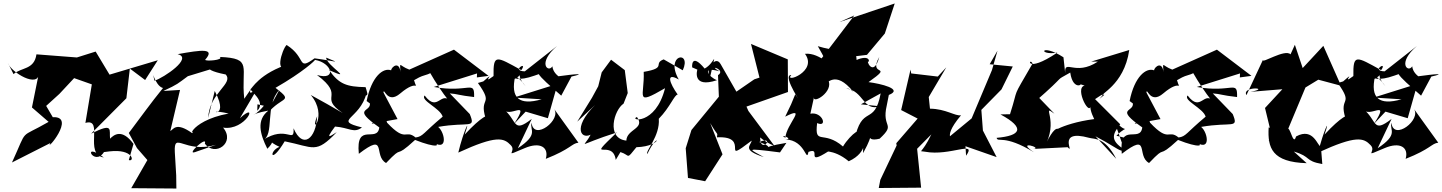

<svg xmlns="http://www.w3.org/2000/svg" viewBox="-20 -863 8307 1106"><path d="M611 9C747 -7 757 71 722 59L749 -34C683 -124 636 -87 614 -64C608 -114 637 -160 505 -93L708 -297L728 -468L816 -402L889 -516L611 -433L531 -566L423 -532L190 -550C177 -460 103 -476 58 -436L25 -501C43 -446 204 -351 204 -442L164 -244L260 -161C84 -59 144 -134 49 73L270 -39C238 18 423 -195 284 -188L246 -253L322 -322L407 -413L509 -377L472 -155C581 -186 461 27 578 44C444 -54 522 101 579 13Z M1104 13C1048 33 1177 -86 1160 -36C1216 43 1339 -40 1265 -128C1395 -107 1476 -287 1362 -182L1462 -352C1361 -273 1488 -437 1387 -294C1367 -478 1439 -527 1246 -535C1272 -517 1161 -508 1162 -519C1222 -587 1142 -576 1003 -551C1094 -530 925 -416 870 -398C851 -486 870 -368 919 -356C849 -270 787 -183 722 -97L769 -10L829 59L736 221L996 223L995 147L987 13C981 -111 1042 24 1225 -29ZM1087 -96C993 -163 979 -117 961 -108L1017 -345L921 -339C1007 -379 1002 -380 1062 -424L1226 -474C1207 -499 1111 -467 1280 -434C1328 -381 1186 -329 1179 -183L1217 -339C1317 -150 1129 -248 1297 -209C1056 -165 1053 -28 1135 -150Z M1463 -262 1500 -254C1437 -175 1396 -203 1526 -226C1456 -171 1477 -92 1520 -6C1609 -92 1457 -78 1590 -17C1529 5 1535 93 1620 -49C1789 -15 1798 26 1920 -102C1898 -90 1840 -42 1910 -134C1992 -128 2018 -93 2065 -129C1894 -171 2054 -174 2091 -326L1991 -306C2109 -318 2105 -295 2086 -361C1977 -363 1933 -378 1876 -459C2029 -391 1858 -488 1859 -531C1947 -494 1920 -510 1792 -527C1689 -453 1748 -530 1631 -604C1604 -579 1553 -411 1656 -498C1470 -442 1428 -346 1424 -351C1413 -343 1517 -280 1462 -225ZM1770 -316C1873 -194 1759 -76 1807 -194C1801 -64 1724 -1 1671 -124C1676 -30 1632 -147 1493 -55C1564 -83 1503 -255 1589 -345L1500 -181C1590 -318 1685 -266 1567 -357C1729 -450 1799 -518 1794 -518C1892 -502 1923 -397 1806 -431C1975 -304 1810 -309 1954 -212C1894 -247 1833 -282 1770 -316Z M2727 -417 2794 -426 2595 -577 2338 -462C2274 -485 2284 -520 2288 -431C2287 -518 2236 -481 2233 -458C2187 -475 2120 -422 2092 -281L2111 -267C2116 -215 2004 -242 2165 -129C2153 -36 2028 -164 2047 23C2214 -105 2128 34 2204 76C2314 -40 2240 64 2371 -57C2491 -9 2536 -19 2459 -55C2564 25 2545 -99 2504 -132C2682 -163 2722 -118 2686 -206L2571 -325C2616 -322 2621 -314 2711 -304C2714 -406 2682 -326 2479 -362L2728 -440ZM2394 -417C2435 -439 2510 -435 2437 -491C2434 -466 2584 -239 2584 -272C2518 -352 2505 -209 2426 -313C2400 -284 2516 -240 2530 -191C2416 -96 2418 -77 2374 -71C2313 -121 2321 -38 2210 -156C2180 -257 2157 -179 2121 -150L2270 -177L2189 -330C2192 -364 2209 -259 2286 -325C2392 -415 2385 -329 2365 -401Z M3008 -220 3136 -182 3192 -380 2940 -301 3100 -291C2971 -254 2919 -297 2948 -425C2905 -363 2880 -320 2933 -403C3017 -442 2935 -447 3008 -366C2913 -499 2878 -363 3058 -427L3167 -465C3010 -483 3081 -428 3213 -312L3272 -422C3357 -441 3307 -439 3184 -422C3272 -393 3168 -414 3162 -481C3139 -442 3072 -498 3189 -598L3003 -452C2921 -454 3023 -516 2983 -459C2838 -539 2821 -554 2823 -425C2744 -366 2849 -469 2764 -394L2733 -385C2828 -252 2738 -309 2777 -183C2826 -148 2848 -295 2657 -88C2695 -200 2649 -107 2620 16C2840 -85 2882 -69 2922 -27C2960 11 2870 47 3001 -9C3093 -49 3143 -13 3124 52C3269 -5 3273 -37 3312 -41L3170 -238C3220 -176 3054 -47 3042 -156C3030 -112 3086 -91 2963 -9L3043 -178C2931 -91 2962 -170 2879 -236C2910 -175 3040 -303 2942 -150Z M3554 13C3612 31 3585 61 3646 -15C3805 -20 3777 -121 3709 24C3695 9 3783 -78 3775 -179C3840 -245 3866 -320 3884 -318C3837 -384 3813 -449 3890 -405C3807 -550 3967 -576 3913 -458L3803 -521C3739 -496 3825 -472 3688 -449C3694 -308 3632 -251 3811 -355C3756 -137 3600 -170 3649 -189C3699 -121 3590 -120 3588 -53C3470 -66 3517 -230 3572 -266L3596 -327L3579 -459L3500 -519L3446 -446L3426 -366L3390 -300L3305 -162L3440 -288C3272 -141 3321 -57 3382 -87C3343 -8 3290 -22 3533 -100C3344 82 3510 -70 3527 58Z M4222 -335 4131 -494C4097 -554 4038 -440 4072 -426C4108 -592 4101 -501 4039 -468C3959 -564 3967 -475 3967 -475L3997 -462C3997 -462 3963 -352 4110 -401C4063 -419 4015 -484 4125 -452C4050 -494 4166 -462 4116 -430L4121 -306L3963 -114L3930 -9L3943 162L4042 181L4142 26L4071 -154C4121 -69 4112 -106 4110 -72C4313 -82 4118 94 4310 -53C4305 -23 4251 0 4380 42C4300 -4 4255 -13 4473 15L4510 -40C4317 -9 4475 -3 4353 -45C4459 -87 4347 43 4360 -89C4301 -118 4379 -43 4440 -24L4291 -224L4280 -249L4519 -333L4518 -521L4306 -610L4355 -416L4325 -406Z M4537 -262 4503 -191C4635 -258 4509 -148 4504 -69C4457 -97 4560 -61 4504 -60C4622 -56 4624 79 4637 12C4718 -19 4611 99 4753 8C4705 15 4777 -11 4869 66C4990 12 4948 -87 4952 19C5032 -127 4948 -40 5047 -64C5144 -154 5057 -123 5088 -255L5100 -316C5186 -350 5053 -381 4983 -390C5137 -499 4977 -414 5045 -535C5011 -408 4963 -526 4985 -507C4993 -564 4843 -495 4915 -495C4915 -622 4876 -540 4691 -597C4776 -446 4711 -563 4617 -553C4693 -450 4493 -381 4538 -431C4477 -432 4629 -221 4561 -320ZM4939 -262 5053 -325C5017 -131 4944 -269 4901 -51C4970 -158 4877 -89 4836 -19C4723 -117 4671 -21 4687 -154C4750 -126 4718 -222 4648 -208L4669 -303C4660 -261 4787 -336 4750 -404C4741 -362 4787 -471 4897 -332C4865 -368 4844 -344 4857 -352C4954 -341 4953 -218 5048 -251ZM4901 -774 4703 -514 4974 -547 5077 -670 5134 -843 4816 -736Z M5540 -44 5449 -53 5721 42 5642 -111 5633 -230 5749 -348 5814 -480 5681 -493 5726 -571 5694 -459 5577 -181 5440 -68C5503 -63 5387 -46 5516 -199C5482 -193 5429 -236 5337 -237L5330 -304L5431 -475L5382 -422L5229 -440L5225 -462L5171 -229L5266 -180L5143 -38L5145 -25L5051 173L5042 220L5286 218L5263 -6L5345 -89C5288 30 5266 3 5309 11C5452 38 5610 -57 5545 34Z M6106 -533C5974 -618 5956 -541 6071 -560C5879 -432 5907 -539 5928 -497C5801 -277 5853 -377 5798 -205L5743 -204C5889 -125 5860 -81 5721 -69C5728 -39 5761 -92 5936 14C5826 -59 5991 -10 5932 -5L6130 -15C6176 32 6059 -123 6254 -69C6285 -60 6344 -75 6410 52L6290 -78C6462 11 6446 47 6486 -63L6411 -81C6492 -162 6465 -69 6390 -190L6456 -2C6371 -56 6390 -92 6433 -147L6288 -292C6398 -368 6258 -246 6341 -316C6302 -318 6455 -366 6485 -575L6265 -508H6304C6172 -421 6110 -528 6116 -441ZM6228 -370C6165 -357 6268 -167 6263 -271C6256 -246 6264 -216 6283 -177C6083 -151 5998 -78 6086 -114C6061 -141 6032 -92 5991 -8C6088 -168 5972 -268 6054 -208L5946 -320C5946 -304 5937 -322 5942 -277C6142 -451 6040 -385 6145 -445C6162 -326 6240 -388 6187 -383Z M7122 -417 7189 -426 6990 -577 6733 -462C6669 -485 6679 -520 6683 -431C6682 -518 6631 -481 6628 -458C6582 -475 6515 -422 6487 -281L6506 -267C6511 -215 6399 -242 6560 -129C6548 -36 6423 -164 6442 23C6609 -105 6523 34 6599 76C6709 -40 6635 64 6766 -57C6886 -9 6931 -19 6854 -55C6959 25 6940 -99 6899 -132C7077 -163 7117 -118 7081 -206L6966 -325C7011 -322 7016 -314 7106 -304C7109 -406 7077 -326 6874 -362L7123 -440ZM6789 -417C6830 -439 6905 -435 6832 -491C6829 -466 6979 -239 6979 -272C6913 -352 6900 -209 6821 -313C6795 -284 6911 -240 6925 -191C6811 -96 6813 -77 6769 -71C6708 -121 6716 -38 6605 -156C6575 -257 6552 -179 6516 -150L6665 -177L6584 -330C6587 -364 6604 -259 6681 -325C6787 -415 6780 -329 6760 -401Z M7433 10C7536 40 7493 64 7597 82L7589 -19C7571 -15 7548 -133 7446 -77C7425 -3 7405 -207 7383 -79L7500 -359L7574 -404L7705 -369L7603 -599L7484 -471L7439 -605L7414 -550C7381 -583 7247 -494 7255 -518L7160 -315C7131 -369 7309 -357 7183 -334L7367 -349L7267 -241L7307 -76C7241 -7 7383 -105 7288 -129C7281 -10 7308 71 7507 77Z M7961 -220 8089 -182 8145 -380 7893 -301 8053 -291C7924 -254 7872 -297 7901 -425C7858 -363 7833 -320 7886 -403C7970 -442 7888 -447 7961 -366C7866 -499 7831 -363 8011 -427L8120 -465C7963 -483 8034 -428 8166 -312L8225 -422C8310 -441 8260 -439 8137 -422C8225 -393 8121 -414 8115 -481C8092 -442 8025 -498 8142 -598L7956 -452C7874 -454 7976 -516 7936 -459C7791 -539 7774 -554 7776 -425C7697 -366 7802 -469 7717 -394L7686 -385C7781 -252 7691 -309 7730 -183C7779 -148 7801 -295 7610 -88C7648 -200 7602 -107 7573 16C7793 -85 7835 -69 7875 -27C7913 11 7823 47 7954 -9C8046 -49 8096 -13 8077 52C8222 -5 8226 -37 8265 -41L8123 -238C8173 -176 8007 -47 7995 -156C7983 -112 8039 -91 7916 -9L7996 -178C7884 -91 7915 -170 7832 -236C7863 -175 7993 -303 7895 -150Z"/></svg>

Font: Asimov Silicon
Style: Regular
Weight: 400
Designer: Google
Version: Version 2.000980; 2014